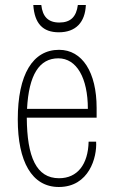

<svg xmlns="http://www.w3.org/2000/svg" viewBox="-20 -737 457 767"><path d="M215 -608C283 -608 320 -648 323 -717H291C285 -670 262 -647 217 -647C172 -647 150 -671 145 -717H113C118 -643 151 -608 215 -608ZM366 -306C366 -448 309 -538 216 -538C111 -538 51 -440 51 -260C51 -92 107 10 215 10C336 10 368 -109 364 -171H334C332 -80 289 -25 216 -25C125 -25 88 -110 87 -267H366ZM88 -302C95 -438 137 -504 213 -504C286 -504 331 -426 331 -302Z"/></svg>

Font: Kathrein 37 Thin Condensed
Style: Regular
Weight: 250
Width: 3
Designer: Lazydogs Typefoundry, based on Open Sans by Ascender Corporation
Foundry: Lazydogs Typefoundry
Version: Version 1.003;PS 001.003;hotconv 1.0.88;makeotf.lib2.5.64775